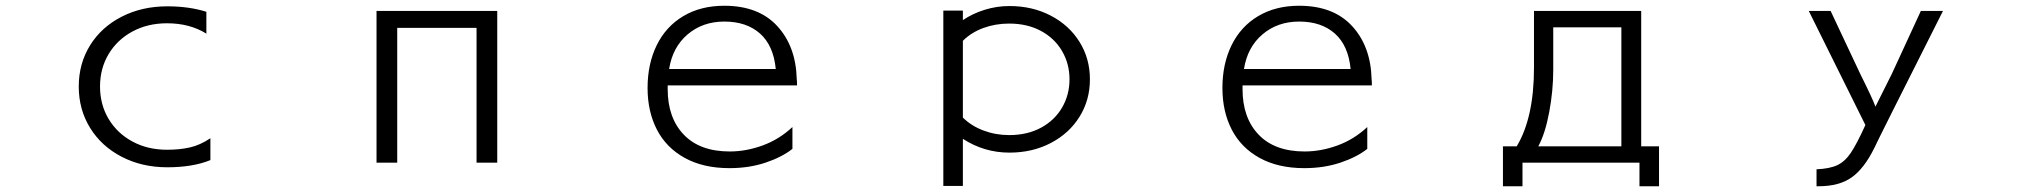

<svg xmlns="http://www.w3.org/2000/svg" viewBox="-20 -536 7040 668"><path d="M562 46Q474 46 403.5 9.5Q333 -27 293.5 -91Q254 -155 254 -235Q254 -315 293.5 -378.5Q333 -442 403.5 -478Q474 -514 562 -514Q638 -514 698 -495V-419Q640 -455 561 -455Q494 -455 441 -426.5Q388 -398 358 -348Q328 -298 328 -235Q328 -172 358 -122Q388 -72 441 -43.5Q494 -15 561 -15Q605 -15 640.5 -23Q676 -31 712 -55V21Q651 46 562 46Z M1638 -439H1362V30H1290V-498H1710V30H1638Z M2518 49Q2427 49 2362.5 13.5Q2298 -22 2265.5 -85Q2233 -148 2233 -230Q2233 -314 2265 -379Q2297 -444 2357.5 -480Q2418 -516 2500 -516Q2619 -516 2684 -445.5Q2749 -375 2752 -261Q2753 -256 2753 -239H2303V-226Q2303 -126 2359 -67.5Q2415 -9 2519 -9Q2576 -9 2633.5 -30Q2691 -51 2737 -94V-18Q2700 11 2643 30Q2586 49 2518 49ZM2500 -461Q2425 -461 2372.5 -416.5Q2320 -372 2308 -296H2679Q2671 -378 2624 -419.5Q2577 -461 2500 -461Z M3262 -499H3330V-466Q3364 -489 3406 -502Q3448 -515 3492 -515Q3572 -515 3636 -481.5Q3700 -448 3736 -390Q3772 -332 3772 -260Q3772 -188 3736 -130Q3700 -72 3636 -38.5Q3572 -5 3492 -5Q3404 -5 3330 -53V111H3262ZM3491 -66Q3554 -66 3601.5 -91.5Q3649 -117 3675 -161.5Q3701 -206 3701 -260Q3701 -314 3675 -358.5Q3649 -403 3601.5 -428.5Q3554 -454 3491 -454Q3443 -454 3401 -438.5Q3359 -423 3330 -394V-127Q3359 -98 3401.5 -82Q3444 -66 3491 -66Z M4518 49Q4427 49 4362.5 13.5Q4298 -22 4265.5 -85Q4233 -148 4233 -230Q4233 -314 4265 -379Q4297 -444 4357.5 -480Q4418 -516 4500 -516Q4619 -516 4684 -445.5Q4749 -375 4752 -261Q4753 -256 4753 -239H4303V-226Q4303 -126 4359 -67.5Q4415 -9 4519 -9Q4576 -9 4633.5 -30Q4691 -51 4737 -94V-18Q4700 11 4643 30Q4586 49 4518 49ZM4500 -461Q4425 -461 4372.5 -416.5Q4320 -372 4308 -296H4679Q4671 -378 4624 -419.5Q4577 -461 4500 -461Z M5684 30H5277V112H5209V-27H5257Q5317 -127 5317 -301V-498H5690V-27H5752V112H5684ZM5384 -441V-293Q5384 -221 5370 -146Q5356 -71 5332 -27H5621V-441Z M6470 -101 6273 -498H6349L6453 -277Q6495 -193 6505 -165L6562 -279L6663 -498H6740Q6513 -48 6501 -21Q6466 50 6422.5 81Q6379 112 6307 112H6300V53Q6346 51 6372.5 38.5Q6399 26 6419.5 -4.5Q6440 -35 6470 -101Z"/></svg>

Font: LINE Seed JP_TTF Regular
Style: Regular
Weight: 400
Designer: LINE & Fontrix & Fontworks
Version: Version 1.002